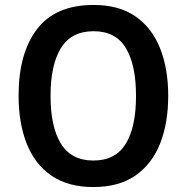

<svg xmlns="http://www.w3.org/2000/svg" viewBox="-20 -745 753 775"><path d="M659 -358Q659 -248 626 -165Q593 -82 526 -36Q459 10 357 10Q254 10 187 -36.5Q120 -83 87.5 -166Q55 -249 55 -359Q55 -530 129.5 -627.5Q204 -725 358 -725Q460 -725 526.5 -679Q593 -633 626 -550.5Q659 -468 659 -358ZM184 -358Q184 -233 226 -165Q268 -97 357 -97Q446 -97 487.5 -164.5Q529 -232 529 -358Q529 -483 488 -551Q447 -619 358 -619Q268 -619 226 -551Q184 -483 184 -358Z"/></svg>

Font: Noto Sans Malayalam SemiCondensed SemiBold
Style: Regular
Weight: 600
Width: 4
Designer: Jelle Bosma - Monotype Design Team
Foundry: Monotype Imaging Inc.
Version: Version 2.104; ttfautohint (v1.8.4.7-5d5b)